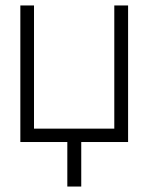

<svg xmlns="http://www.w3.org/2000/svg" viewBox="-20 -520 544 703"><path d="M226.5 0H54.5V-500H104.5V-49H398.5V-500H449V0H277.5V163H226.5Z"/></svg>

Font: Overused Grotesk Light
Style: Regular
Weight: 300
Version: Version 0.004